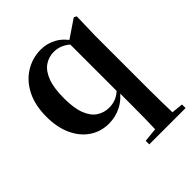

<svg xmlns="http://www.w3.org/2000/svg" viewBox="-221 -688 1083 1083"><g transform="rotate(-45 320.0 -146.5)"><path d="M339.9 259.3V230.8L446.2 220.1H525.1L629.5 230.8V259.3ZM262.4 16.2Q198.6 16.2 148.4 -17.2Q98.2 -50.5 68.9 -112.7Q39.6 -174.8 39.6 -261.6Q39.6 -351.7 72.1 -416.5Q104.7 -481.3 161.1 -516.6Q217.5 -551.9 286.6 -551.9Q334.1 -551.9 377.5 -528.4Q420.9 -504.8 452 -455.5L457.8 -452.6L441.7 -436.8Q413.2 -465.9 385.6 -478.3Q358 -490.8 328 -490.8Q286.5 -490.8 253.7 -467.9Q220.9 -445.1 202.2 -395.5Q183.4 -345.8 183.4 -263.8Q183.4 -185.1 202.1 -137.4Q220.9 -89.6 253.4 -68.2Q285.9 -46.7 327.1 -46.7Q359.7 -46.7 385.9 -59Q412.2 -71.4 440 -100.1L453.6 -84H446.4Q410.1 -32.7 363.4 -8.3Q316.7 16.2 262.4 16.2ZM422.7 259.3Q424.7 201.1 425.6 142.3Q426.4 83.4 426.4 25V-68.1L423 -80.5V-463.1V-465.8L545.6 -548.8L561.4 -540.7L557.4 -388.8V25Q557.4 83.4 558.4 142.3Q559.4 201.1 561.4 259.3Z"/></g></svg>

Font: Noto Serif TC
Style: Regular
Weight: 200
Designer: Ryoko NISHIZUKA 西塚涼子 (kana & ideographs); Frank Grießhammer (Latin, Greek & Cyrillic); Wenlong ZHANG 张文龙 (bopomofo); San
Foundry: Adobe
Version: Version 2.001;hotconv 1.1.0;makeotfexe 2.6.0